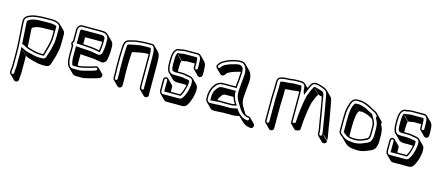

<svg xmlns="http://www.w3.org/2000/svg" viewBox="-54 -1153 4659 2023"><g transform="rotate(15 2276.0 -141.0)"><path d="M145 271C161 271 175 257 175 241V221L180 175V20C180 7 180 -5 179 -18L126 -71C128 -70 130 -70 131 -69L184 -16C208 -3 235 6 266 13C291 19 333 31 367 31H394C424 31 445 26 455 1C459 -8 470 -49 476 -66C487 -95 485 -97 498 -152C504 -176 507 -208 507 -249V-324C507 -347 507 -361 494 -377L441 -430C421 -451 388 -462 342 -462H294C206 -462 146 -455 112 -440L86 -427C62 -413 50 -394 50 -370V-345C50 -324 56 -258 58 -226C61 -169 67 -102 67 -33V122L62 168V188C62 196 65 203 71 209L124 262C130 268 137 271 145 271ZM350 -82H314C297 -82 278 -85 258 -90C225 -99 206 -102 174 -115L163 -295V-317C173 -327 194 -336 227 -343C245 -347 286 -349 347 -349H394V-302C394 -293 394 -283 393 -274C393 -218 364 -138 350 -82ZM127 -139C125 -140 124 -140 123 -140V-143ZM342 -417H294C233 -417 192 -416 171 -411C133 -403 112 -393 95 -376V-348L108 -143V-127L121 -125C123 -125 135 -119 151 -109C194 -89 217 -85 254 -75C275 -70 295 -67 314 -67H362L365 -78C379 -133 408 -214 408 -273C409 -283 409 -293 409 -302V-402C390 -411 372 -417 342 -417ZM92 203C84 203 77 196 77 188V169L82 123V-33C82 -103 76 -170 73 -227C71 -259 65 -326 65 -345V-370C65 -388 73 -402 93 -414L118 -426C148 -439 207 -447 294 -447H342C386 -447 415 -436 430 -420C439 -408 439 -400 439 -377V-302C439 -262 436 -231 430 -209C417 -153 420 -152 409 -124C403 -106 391 -65 388 -58C381 -41 370 -37 341 -37H314C283 -37 242 -49 216 -55C183 -62 166 -67 134 -84L132 -85L109 -96L111 -70C112 -58 112 -46 112 -33V121L107 167V188C107 196 100 203 92 203Z M618 -249V-136C618 -87 626 -35 653 -14L706 39C722 51 733 52 755 52H810C830 52 861 45 903 33C930 25 966 18 992 6C1008 -1 1019 -27 1004 -42L951 -95C942 -104 925 -107 911 -100C901 -95 885 -91 864 -86C852 -83 773 -61 757 -61H732C732 -68 731 -75 731 -83V-184L763 -181C800 -178 882 -174 893 -171C901 -169 910 -167 919 -166L940 -163C945 -162 953 -161 965 -159C990 -155 1014 -178 1018 -198C1024 -227 1027 -252 1030 -282V-348C1030 -371 1022 -390 1008 -404L955 -457C925 -487 897 -482 828 -482H672C639 -482 618 -452 618 -416V-297C602 -284 602 -262 618 -249ZM691 -61H690C689 -62 688 -63 688 -64ZM731 -294V-360C731 -364 731 -367 732 -369H917V-337C917 -332 914 -310 909 -273C904 -274 899 -275 895 -276C850 -287 795 -290 731 -294ZM932 -401C932 -409 931 -417 925 -424C915 -436 900 -437 886 -437H670L666 -429C662 -422 663 -417 663 -413V-282H682C768 -275 838 -274 891 -261C895 -260 901 -259 906 -258L922 -255L924 -271C929 -308 932 -329 932 -337ZM684 -46H757C779 -46 856 -68 868 -71C889 -76 906 -81 918 -87C925 -90 930 -89 935 -87C946 -83 945 -66 933 -61C909 -50 874 -42 846 -34C805 -22 774 -16 757 -16H702C680 -16 675 -17 662 -26C643 -42 633 -88 633 -136V-256L628 -261C614 -273 625 -284 633 -290V-416C633 -447 650 -467 672 -467H828C867 -467 893 -467 905 -465C941 -460 962 -437 962 -401V-336C959 -306 956 -282 950 -254C947 -241 929 -225 914 -227C901 -229 894 -230 890 -231L868 -234C860 -235 852 -237 844 -239C828 -243 748 -246 711 -249L663 -253V-136C663 -105 667 -78 675 -56C679 -49 680 -50 684 -46Z M1214 50C1230 50 1244 36 1244 20V-46L1242 -85V-210L1244 -270L1246 -311C1246 -315 1246 -320 1247 -326L1249 -344C1251 -346 1256 -347 1265 -349C1301 -357 1365 -371 1415 -371H1424V-348V-26C1424 -7 1426 7 1435 16L1488 69C1507 88 1549 70 1537 35V-295C1537 -304 1537 -313 1536 -322C1536 -370 1530 -401 1511 -420L1458 -473C1450 -481 1441 -484 1431 -484H1364C1329 -484 1316 -480 1274 -477C1257 -476 1237 -471 1214 -464C1201 -460 1192 -461 1179 -455C1148 -445 1133 -415 1133 -364L1131 -322L1129 -263V-138L1131 -99V-33C1131 -25 1134 -18 1140 -12L1193 41C1199 47 1206 50 1214 50ZM1469 -348V-16C1474 -3 1469 6 1458 8C1442 11 1439 -7 1439 -26V-348C1439 -383 1437 -408 1431 -428L1428 -439H1362C1309 -439 1245 -425 1209 -417C1201 -415 1193 -416 1185 -408L1182 -404L1179 -381C1178 -372 1178 -368 1178 -364L1176 -324L1174 -263V-138L1176 -99V-33C1176 -25 1169 -18 1161 -18C1153 -18 1146 -25 1146 -33V-99L1144 -138V-263L1146 -321L1148 -364C1148 -413 1162 -434 1184 -441C1195 -445 1201 -445 1218 -450C1241 -457 1260 -461 1275 -462C1318 -465 1330 -469 1364 -469H1431C1440 -469 1449 -465 1456 -450C1463 -436 1468 -412 1468 -375V-374C1469 -366 1469 -357 1469 -348Z M1923 -514H1790C1774 -514 1756 -511 1736 -506C1732 -505 1728 -505 1723 -505C1678 -502 1655 -458 1655 -373V-330C1655 -323 1655 -317 1656 -311C1656 -292 1661 -271 1670 -250C1673 -241 1682 -233 1690 -227L1743 -174C1760 -161 1778 -160 1804 -160H1859C1871 -160 1883 -159 1893 -157C1885 -124 1888 -127 1874 -88C1868 -71 1861 -61 1854 -47H1752V-100C1752 -108 1749 -115 1743 -121L1690 -174C1684 -180 1677 -183 1669 -183C1653 -183 1639 -169 1639 -153V-38C1640 -20 1645 -7 1654 2L1707 55C1714 62 1723 66 1735 66H1906C1931 66 1948 56 1958 37C1968 21 1977 6 1984 -16L1989 -30C1992 -39 1998 -54 1999 -65C2001 -80 2008 -100 2008 -118V-141C2008 -163 2003 -179 1992 -190L1939 -243C1928 -254 1911 -260 1888 -263C1858 -268 1843 -273 1806 -273H1768V-277V-320C1768 -356 1771 -379 1777 -388L1724 -441C1725 -443 1726 -444 1726 -445L1779 -392C1797 -392 1809 -397 1833 -401H1919V-358C1919 -350 1923 -343 1928 -338L1981 -284C1987 -278 1995 -275 2003 -275C2019 -275 2032 -289 2032 -305V-347L2030 -384C2030 -411 2023 -433 2009 -447L1956 -500C1947 -509 1936 -514 1923 -514ZM1932 -435V-449C1932 -452 1927 -464 1924 -469H1779C1754 -465 1741 -460 1726 -460H1711V-449C1701 -432 1700 -409 1700 -373V-330C1700 -305 1704 -285 1711 -268C1722 -262 1729 -258 1751 -258H1806C1836 -258 1847 -256 1868 -250C1875 -248 1881 -249 1886 -248C1926 -242 1940 -233 1940 -194V-171C1940 -156 1933 -138 1931 -120C1930 -112 1925 -97 1922 -88L1917 -74C1910 -53 1902 -40 1892 -24C1883 -10 1875 -2 1853 -2H1682C1664 -2 1656 -11 1654 -38V-153C1654 -161 1661 -168 1669 -168C1677 -168 1684 -161 1684 -153V-32H1863C1872 -49 1880 -60 1888 -83C1901 -121 1897 -120 1905 -146C1907 -155 1910 -162 1910 -171V-209L1902 -213C1890 -219 1869 -219 1865 -220C1848 -225 1828 -228 1806 -228H1751C1725 -228 1711 -229 1699 -239C1690 -246 1685 -252 1684 -255C1677 -276 1671 -294 1671 -311V-312C1670 -317 1670 -322 1670 -330V-373C1670 -458 1692 -488 1723 -490C1729 -490 1734 -489 1740 -491C1759 -496 1776 -499 1790 -499H1923C1945 -499 1962 -477 1962 -437L1964 -400V-358C1964 -350 1957 -343 1950 -343C1942 -343 1934 -351 1934 -358V-417C1933 -425 1932 -432 1932 -435Z M2398 -279H2266C2224 -279 2192 -261 2169 -224C2164 -215 2158 -207 2153 -199C2146 -188 2132 -136 2132 -112V-77C2132 -63 2138 -50 2149 -39L2202 14C2220 32 2236 27 2267 27C2303 27 2318 22 2365 23H2454C2477 23 2496 16 2516 12L2550 46C2577 70 2595 92 2643 101L2657 103C2689 108 2700 69 2683 52L2630 -1C2626 -5 2621 -8 2614 -9L2600 -11C2592 -13 2576 -17 2571 -25L2557 -49C2541 -76 2509 -119 2509 -163C2509 -169 2508 -176 2508 -184C2508 -195 2513 -243 2514 -263C2517 -304 2524 -346 2524 -390C2521 -429 2510 -459 2491 -478L2438 -531C2421 -548 2409 -553 2381 -553C2356 -555 2317 -547 2264 -530C2248 -525 2226 -515 2198 -499C2184 -491 2171 -479 2160 -464L2152 -453C2143 -441 2146 -424 2155 -415L2208 -362C2220 -350 2242 -350 2254 -365L2261 -376C2265 -381 2268 -386 2271 -388C2293 -405 2330 -421 2371 -431C2386 -436 2399 -439 2411 -441V-439L2407 -382C2407 -349 2398 -312 2398 -279ZM2249 -89C2254 -116 2261 -118 2273 -138C2283 -157 2299 -166 2319 -166H2404C2412 -140 2423 -117 2437 -96C2427 -94 2413 -90 2401 -90H2317C2309 -90 2300 -91 2290 -91C2275 -92 2262 -91 2249 -89ZM2413 -279C2413 -309 2422 -347 2422 -381L2426 -439C2424 -465 2422 -484 2411 -495C2386 -520 2349 -509 2314 -498C2270 -487 2235 -473 2208 -452C2202 -447 2199 -442 2196 -438L2189 -427C2181 -418 2164 -421 2162 -433C2161 -439 2162 -441 2164 -444L2172 -455C2182 -469 2193 -479 2205 -486C2232 -502 2255 -511 2269 -516C2322 -533 2358 -540 2380 -538H2381C2407 -538 2412 -535 2427 -520C2442 -505 2453 -478 2456 -442C2456 -399 2449 -359 2446 -317C2445 -297 2440 -250 2440 -237C2440 -228 2441 -220 2441 -216C2441 -165 2476 -119 2491 -94L2505 -70C2514 -56 2521 -46 2528 -39L2543 -24C2557 -10 2578 0 2597 4L2612 6C2630 9 2625 38 2606 35L2592 33C2547 24 2535 7 2507 -18C2500 -24 2493 -34 2483 -50L2477 -59L2467 -57C2443 -53 2424 -45 2401 -45H2312C2264 -46 2248 -41 2214 -41C2178 -41 2173 -36 2159 -50C2150 -59 2147 -68 2147 -77V-112C2147 -132 2162 -185 2166 -191C2170 -198 2177 -207 2182 -216C2203 -249 2229 -264 2266 -264H2413ZM2396 -234H2266C2241 -234 2220 -221 2207 -198C2197 -181 2186 -174 2181 -144C2178 -130 2177 -119 2177 -112V-67L2194 -70C2198 -71 2205 -71 2214 -71C2245 -71 2264 -77 2290 -76C2300 -76 2308 -75 2317 -75H2401C2416 -75 2431 -79 2440 -81L2462 -86L2449 -105C2432 -129 2422 -157 2414 -189C2412 -197 2411 -205 2411 -208V-234H2397C2397 -234 2449 -273 2396 -234Z M3048 -399H3059V-364V-62C3059 -58 3060 -55 3062 -53L3115 0C3127 12 3166 -4 3173 -11C3175 -32 3177 -45 3178 -71C3181 -126 3190 -184 3197 -235C3200 -257 3206 -277 3210 -301C3215 -332 3224 -339 3234 -369C3242 -393 3251 -402 3260 -420L3207 -473H3211L3264 -420C3266 -420 3269 -419 3274 -417C3281 -414 3292 -412 3302 -410C3308 -377 3320 -302 3326 -273C3331 -250 3345 -151 3355 -99C3359 -80 3364 -53 3364 -31V-24C3364 -15 3367 -7 3373 -1L3426 52C3431 57 3438 60 3446 60C3462 60 3477 47 3477 31L3424 -22V-29L3477 24C3477 12 3476 -1 3474 -13C3467 -50 3462 -86 3455 -125C3452 -143 3444 -204 3437 -234C3430 -265 3416 -362 3408 -395C3404 -413 3398 -425 3388 -435L3335 -488C3317 -506 3291 -513 3261 -523C3241 -530 3224 -533 3209 -533C3184 -533 3166 -523 3155 -503C3149 -490 3140 -477 3133 -459L3097 -495C3086 -506 3070 -512 3049 -512H2992C2967 -512 2939 -504 2913 -504C2874 -504 2845 -500 2826 -491C2805 -483 2795 -465 2795 -436V-374L2793 -318L2791 -254V-11C2791 -3 2794 4 2800 10L2853 63C2859 69 2866 72 2874 72C2890 72 2904 58 2904 42V-201L2906 -265L2908 -321V-385C2924 -389 2942 -391 2962 -391C2993 -391 3017 -399 3048 -399ZM3062 -467H2995C2961 -467 2937 -459 2909 -459C2888 -459 2868 -457 2851 -453L2840 -450V-374L2838 -318L2836 -254V-11C2836 -3 2829 4 2821 4C2813 4 2806 -3 2806 -11V-254L2808 -317L2810 -374V-436C2810 -461 2817 -472 2831 -477C2848 -483 2873 -489 2913 -489C2942 -489 2970 -497 2992 -497H3049C3085 -497 3098 -481 3100 -444C3101 -431 3100 -424 3103 -415L3116 -377L3131 -414C3139 -434 3152 -467 3158 -477C3163 -485 3166 -493 3168 -496C3177 -511 3189 -518 3209 -518C3222 -518 3237 -516 3256 -509C3305 -492 3332 -487 3340 -445C3348 -413 3362 -317 3369 -284C3376 -255 3384 -194 3387 -175C3394 -136 3399 -100 3406 -63C3408 -52 3409 -40 3409 -29V-22C3409 -16 3402 -8 3393 -8C3386 -8 3379 -14 3379 -24V-31C3379 -55 3374 -83 3370 -102C3360 -153 3346 -251 3341 -276C3337 -294 3332 -318 3327 -349C3318 -410 3314 -440 3306 -452C3295 -469 3273 -470 3267 -473C3253 -478 3234 -481 3226 -484C3221 -486 3218 -488 3211 -488H3198C3188 -467 3177 -458 3167 -427C3158 -400 3148 -390 3142 -356C3138 -333 3132 -313 3129 -290C3122 -239 3113 -181 3110 -125C3109 -102 3108 -88 3106 -72C3097 -67 3081 -64 3074 -64V-364C3074 -425 3073 -445 3062 -467Z M3896 -242V-159C3896 -143 3892 -127 3886 -116C3881 -111 3860 -101 3824 -85C3792 -71 3728 -69 3690 -81V-180C3690 -277 3700 -338 3721 -363L3668 -416H3669L3722 -363C3728 -364 3738 -365 3751 -365C3771 -365 3803 -353 3823 -347C3832 -344 3853 -331 3873 -320C3877 -314 3880 -308 3883 -300C3890 -283 3896 -272 3896 -242ZM3980 -291C3985 -303 3983 -314 3975 -323C3955 -343 3934 -363 3915 -384C3904 -398 3890 -407 3870 -415C3863 -418 3849 -425 3829 -437C3813 -447 3770 -467 3738 -473C3720 -475 3714 -478 3687 -478C3656 -478 3638 -473 3620 -452C3608 -439 3597 -407 3585 -358C3580 -337 3577 -296 3577 -233V-118C3577 -78 3602 -70 3623 -51L3676 2C3703 27 3727 35 3787 39C3834 44 3881 34 3930 10C3962 -1 3983 -16 3993 -36C3999 -47 4009 -80 4009 -106V-189C4009 -197 4007 -213 4003 -237C4001 -249 3990 -272 3980 -291ZM3854 -353 3847 -360C3850 -359 3851 -358 3852 -357ZM3935 -288C3939 -264 3941 -248 3941 -242V-159C3941 -136 3931 -104 3927 -96C3919 -81 3901 -67 3871 -57C3825 -34 3778 -23 3735 -29C3703 -31 3679 -36 3671 -39C3655 -46 3641 -55 3633 -62C3607 -86 3592 -86 3592 -118V-233C3592 -295 3596 -336 3600 -354C3612 -403 3623 -433 3631 -442C3646 -460 3658 -463 3687 -463C3712 -463 3718 -460 3736 -458C3742 -457 3748 -456 3756 -453C3786 -442 3807 -432 3821 -424C3842 -412 3856 -405 3864 -401C3883 -394 3894 -385 3904 -374L3911 -366C3918 -359 3913 -351 3910 -343C3919 -325 3934 -296 3935 -288ZM3660 -430C3631 -396 3622 -336 3622 -233V-108C3636 -99 3659 -78 3676 -70C3717 -53 3791 -54 3830 -71C3887 -96 3911 -96 3911 -159V-242C3911 -297 3888 -320 3871 -352L3864 -366C3861 -369 3858 -372 3852 -374C3833 -381 3792 -408 3774 -414C3755 -420 3723 -433 3698 -433C3681 -433 3671 -432 3660 -430Z M4393 -514H4260C4244 -514 4226 -511 4206 -506C4202 -505 4198 -505 4193 -505C4148 -502 4125 -458 4125 -373V-330C4125 -323 4125 -317 4126 -311C4126 -292 4131 -271 4140 -250C4143 -241 4152 -233 4160 -227L4213 -174C4230 -161 4248 -160 4274 -160H4329C4341 -160 4353 -159 4363 -157C4355 -124 4358 -127 4344 -88C4338 -71 4331 -61 4324 -47H4222V-100C4222 -108 4219 -115 4213 -121L4160 -174C4154 -180 4147 -183 4139 -183C4123 -183 4109 -169 4109 -153V-38C4110 -20 4115 -7 4124 2L4177 55C4184 62 4193 66 4205 66H4376C4401 66 4418 56 4428 37C4438 21 4447 6 4454 -16L4459 -30C4462 -39 4468 -54 4469 -65C4471 -80 4478 -100 4478 -118V-141C4478 -163 4473 -179 4462 -190L4409 -243C4398 -254 4381 -260 4358 -263C4328 -268 4313 -273 4276 -273H4238V-277V-320C4238 -356 4241 -379 4247 -388L4194 -441C4195 -443 4196 -444 4196 -445L4249 -392C4267 -392 4279 -397 4303 -401H4389V-358C4389 -350 4393 -343 4398 -338L4451 -284C4457 -278 4465 -275 4473 -275C4489 -275 4502 -289 4502 -305V-347L4500 -384C4500 -411 4493 -433 4479 -447L4426 -500C4417 -509 4406 -514 4393 -514ZM4402 -435V-449C4402 -452 4397 -464 4394 -469H4249C4224 -465 4211 -460 4196 -460H4181V-449C4171 -432 4170 -409 4170 -373V-330C4170 -305 4174 -285 4181 -268C4192 -262 4199 -258 4221 -258H4276C4306 -258 4317 -256 4338 -250C4345 -248 4351 -249 4356 -248C4396 -242 4410 -233 4410 -194V-171C4410 -156 4403 -138 4401 -120C4400 -112 4395 -97 4392 -88L4387 -74C4380 -53 4372 -40 4362 -24C4353 -10 4345 -2 4323 -2H4152C4134 -2 4126 -11 4124 -38V-153C4124 -161 4131 -168 4139 -168C4147 -168 4154 -161 4154 -153V-32H4333C4342 -49 4350 -60 4358 -83C4371 -121 4367 -120 4375 -146C4377 -155 4380 -162 4380 -171V-209L4372 -213C4360 -219 4339 -219 4335 -220C4318 -225 4298 -228 4276 -228H4221C4195 -228 4181 -229 4169 -239C4160 -246 4155 -252 4154 -255C4147 -276 4141 -294 4141 -311V-312C4140 -317 4140 -322 4140 -330V-373C4140 -458 4162 -488 4193 -490C4199 -490 4204 -489 4210 -491C4229 -496 4246 -499 4260 -499H4393C4415 -499 4432 -477 4432 -437L4434 -400V-358C4434 -350 4427 -343 4420 -343C4412 -343 4404 -351 4404 -358V-417C4403 -425 4402 -432 4402 -435Z"/></g></svg>

Font: Squarish
Style: Shd
Weight: 400
Foundry: Cannot Into Space Fonts
Version: Version 0.272